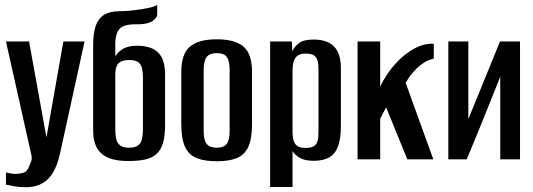

<svg xmlns="http://www.w3.org/2000/svg" viewBox="-20 -669 2239 806"><path d="M88 117Q62 117 40 113Q18 109 5 106V55Q11 56 21.5 58.5Q32 61 46 61Q60 61 77 56.5Q94 52 102 30Q106 21 110.5 9.5Q115 -2 112 -17L5 -495H102L175 -92L246 -495H335L234 -34Q218 45 183 81Q148 117 88 117Z M518 7Q471 7 438.5 -5Q406 -17 388.5 -45.5Q371 -74 371 -122V-478Q371 -528 381.5 -559.5Q392 -591 416.5 -606.5Q441 -622 483 -622Q503 -622 528.5 -624.5Q554 -627 578.5 -631Q603 -635 620 -640Q637 -645 640 -649V-609Q640 -595 621.5 -581.5Q603 -568 562 -567H548Q516 -567 498 -559Q480 -551 472.5 -533.5Q465 -516 464 -488V-432Q473 -449 495 -463Q517 -477 556 -477Q593 -477 619 -465.5Q645 -454 659 -428Q673 -402 673 -355V-146Q673 -99 664.5 -69.5Q656 -40 637.5 -23Q619 -6 589.5 0.5Q560 7 518 7ZM522 -49Q547 -49 559.5 -58.5Q572 -68 576 -85Q580 -102 580 -124V-346Q580 -367 576 -383Q572 -399 560 -408Q548 -417 523 -417Q502 -417 490 -411.5Q478 -406 472.5 -396.5Q467 -387 465.5 -376Q464 -365 464 -354V-124Q464 -102 468 -85Q472 -68 484.5 -58.5Q497 -49 522 -49Z M890 8Q841 8 807.5 -4.5Q774 -17 757.5 -51Q741 -85 741 -149V-367Q741 -442 777 -473Q813 -504 890 -504Q966 -504 1002 -473.5Q1038 -443 1038 -367V-149Q1038 -85 1021.5 -51Q1005 -17 972 -4.5Q939 8 890 8ZM890 -49Q919 -49 931.5 -64.5Q944 -80 944 -120V-375Q944 -414 932 -430Q920 -446 890 -446Q861 -446 848 -430.5Q835 -415 835 -375V-120Q835 -80 848 -64.5Q861 -49 890 -49Z M1114 116V-495H1205L1207 -454Q1216 -473 1235 -488Q1254 -503 1297 -503Q1336 -503 1361.5 -489.5Q1387 -476 1399 -449.5Q1411 -423 1411 -382V-140Q1411 -90 1400 -57.5Q1389 -25 1364 -9.5Q1339 6 1297 6Q1260 6 1239 -6Q1218 -18 1208 -35V116ZM1263 -48Q1283 -48 1294 -53.5Q1305 -59 1310 -69Q1315 -79 1316 -92Q1317 -105 1317 -120V-371Q1317 -386 1316 -399Q1315 -412 1310 -422.5Q1305 -433 1294 -438.5Q1283 -444 1263 -444Q1243 -444 1232 -437Q1221 -430 1216 -419.5Q1211 -409 1209.5 -396Q1208 -383 1208 -372V-116Q1208 -96 1212 -80.5Q1216 -65 1227.5 -56.5Q1239 -48 1263 -48Z M1481 0V-495H1576V-306Q1603 -361 1641 -402.5Q1679 -444 1721 -466Q1763 -488 1801 -485V-423Q1776 -417 1756 -403.5Q1736 -390 1720 -372Q1709 -361 1700 -348Q1691 -335 1683 -321L1799 0H1690L1601 -218Q1594 -206 1587 -192Q1580 -178 1576 -170V0Z M1862 0V-495H1946V-169L2079 -495H2163V0H2080V-347Q2045 -260 2010.5 -173.5Q1976 -87 1939 0Z"/></svg>

Font: Alumni Sans SemiBold
Style: Regular
Weight: 600
Designer: Robert E. Leuschke
Foundry: Robert E. Leuschke
Version: Version 1.018